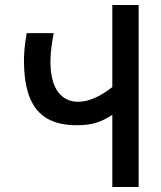

<svg xmlns="http://www.w3.org/2000/svg" viewBox="-20 -745 640 765"><path d="M75.5 -505Q75.5 -553 86.5 -613H194Q181 -546.5 181 -500.5Q181 -421.5 210 -380.5Q239 -339.5 291.5 -339.5Q352.5 -339.5 427.5 -398V-725H532.5V0H427.5V-287.5Q396.5 -266.5 364 -256.2Q331.5 -246 286 -246Q214 -246 167.8 -272.8Q121.5 -299.5 98.5 -356.5Q75.5 -413.5 75.5 -505Z"/></svg>

Font: JuliaMono
Style: Bold
Weight: 700
Monospace: yes
Designer: cormullion
Foundry: corm
Version: Version 0.055; ttfautohint (v1.8.4)